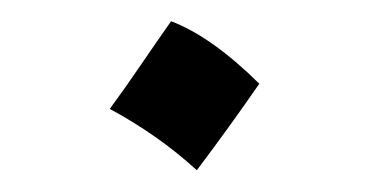

<svg xmlns="http://www.w3.org/2000/svg" viewBox="-20 -152 347 180"><path d="M140.4 -132.1Q178.5 -117.6 223.1 -73.5Q194.1 -31.6 164.5 7.6Q146.3 -9.1 125.6 -23.6Q104.9 -38.1 82.9 -49.9Q97.9 -70.3 111.6 -90.5Q125.3 -110.6 140.4 -132.1Z"/></svg>

Font: Pinar-DS1-FD Regular
Style: Regular
Weight: 400
Designer: Amin Abedi
Version: Version 3.000